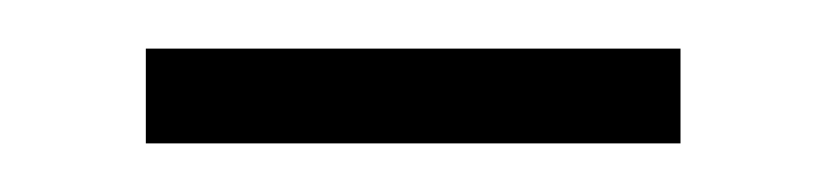

<svg xmlns="http://www.w3.org/2000/svg" viewBox="-20 -289 339 79"><path d="M40 -230V-269H260V-230Z"/></svg>

Font: Toshiba Sans Light
Style: Regular
Weight: 300
Designer: Paul D. Hunt
Foundry: Toshiba Corporation
Version: Version 2.020;PS 2.0;hotconv 1.0.86;makeotf.lib2.5.63406